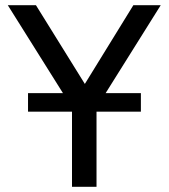

<svg xmlns="http://www.w3.org/2000/svg" viewBox="-20 -720 650 740"><path d="M257.5 0V-305.5L10 -700H118.5L307 -396.5L494 -700H599.5L352 -305V0ZM88 -289.5V-361H523V-289.5Z"/></svg>

Font: Geologica Roman Light
Style: Regular
Weight: 300
Designer: Sindre Bremnes, Frode Helland
Foundry: Monokrom Skriftforlag AS
Version: Version 1.010;gftools[0.9.28]